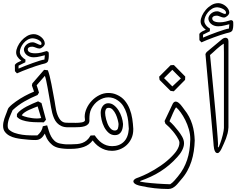

<svg xmlns="http://www.w3.org/2000/svg" viewBox="-20 -974 1559 1243"><path d="M223.6 -285.2Q211.4 -280.3 196.8 -274.7Q182.1 -269 168 -262.5Q153.8 -255.9 141.1 -247.6Q128.4 -239.3 120.6 -228Q125 -224.6 135.5 -220.9Q146 -217.3 159.7 -214.1Q173.3 -210.9 188.7 -209Q204.1 -207 218.8 -207Q234.9 -207 246.6 -210ZM263.7 -182.1Q247.1 -182.6 222.2 -182.6Q197.3 -182.6 171.9 -185.5Q146.5 -188.5 124 -196Q101.6 -203.6 89.4 -218.3Q89.4 -222.7 89.6 -227.1Q89.8 -231.4 89.8 -235.8Q100.1 -250.5 116.7 -262.5Q133.3 -274.4 152.6 -284.7Q171.9 -294.9 191.4 -303.2Q210.9 -311.5 226.6 -317.9Q231.9 -314.9 237.5 -312.3Q243.2 -309.6 248.5 -307.1Q255.4 -279.3 263.2 -252.7Q271 -226.1 277.8 -198.7ZM420.4 -10.3Q416.5 -10.3 409.7 -10.5Q402.8 -10.7 394.8 -11.5Q386.7 -12.2 377.9 -13.4Q369.1 -14.6 361.3 -16.1Q335 -22 318.1 -35.9Q301.3 -49.8 291.3 -64.7Q281.2 -79.6 276.9 -92.3Q272.5 -105 270 -108.9Q265.1 -101.1 259.8 -93.5Q254.4 -85.9 247.3 -80.1Q240.2 -74.2 231 -70.8Q221.7 -67.4 209 -67.4Q186.5 -67.4 164.1 -69.6Q141.6 -71.8 119.1 -74.2Q101.6 -76.2 80.8 -80.8Q60.1 -85.4 42 -95Q23.9 -104.5 12 -120.1Q0 -135.7 0 -159.2Q0 -170.4 2.2 -182.4Q4.4 -194.3 8.1 -205.6Q11.7 -216.8 15.9 -227.3Q20 -237.8 23.4 -246.6Q26.4 -253.4 29.5 -263.4Q32.7 -273.4 38.1 -278.8Q47.9 -289.6 59.6 -299.1Q71.3 -308.6 83 -316.9Q110.4 -336.4 139.9 -352.3Q169.4 -368.2 200.2 -380.9Q196.8 -390.6 193.6 -400.6Q190.4 -410.6 186.5 -420.4Q187.5 -424.3 188 -427.5Q188.5 -430.7 189.5 -434.1L265.6 -522Q272 -521 277.8 -520.5Q283.7 -520 290 -519Q295.9 -503.9 301.8 -480.2Q307.6 -456.5 313 -429.2Q318.4 -401.9 323.5 -373.3Q328.6 -344.7 333.5 -319.3Q335.9 -305.2 338.1 -290.5Q340.3 -275.9 343.3 -261.5Q346.2 -247.1 351.1 -233.2Q356 -219.2 363.8 -207Q369.6 -197.8 376 -192.1Q382.3 -186.5 389.2 -183.6Q396 -180.7 403.6 -179.9Q411.1 -179.2 420.4 -179.2H435.1Q442.4 -179.2 446 -174.6Q449.7 -169.9 449.7 -164.6Q449.7 -159.2 446 -154.5Q442.4 -149.9 435.1 -149.9H420.4Q395.5 -149.9 378.2 -157.7Q360.8 -165.5 349.1 -178.2Q337.4 -190.9 330.1 -207.8Q322.8 -224.6 318.1 -242.7Q313.5 -260.7 310.5 -279.1Q307.6 -297.4 304.7 -313Q300.8 -334.5 296.4 -359.9Q292 -385.3 287.6 -409.4Q283.2 -433.6 278.8 -453.4Q274.4 -473.1 270.5 -482.9Q259.8 -470.7 254.2 -464.4Q248.5 -458 243.7 -452.4Q238.8 -446.8 233.2 -440.4Q227.5 -434.1 217.3 -421.9Q221.2 -410.2 225.3 -398.4Q229.5 -386.7 232.4 -374.5Q227.1 -366.2 223.1 -358.9Q178.2 -340.3 137.7 -317.1Q97.2 -293.9 61.5 -260.7Q56.6 -249 51 -236.6Q45.4 -224.1 40.5 -211.4Q35.6 -198.7 32.7 -185.5Q29.8 -172.4 29.8 -159.2Q29.8 -152.8 30.8 -148.7Q31.7 -144.5 35.2 -137.7Q51.3 -121.6 74.5 -113.5Q97.7 -105.5 123.5 -101.8Q149.4 -98.1 175.3 -97.7Q201.2 -97.2 221.7 -97.2Q235.8 -108.9 245.1 -123.5Q254.4 -138.2 257.3 -156.7L285.2 -162.6Q290.5 -145 296.4 -126Q302.2 -106.9 311 -90.6Q319.8 -74.2 333.5 -61.8Q347.2 -49.3 368.2 -44.9Q376.5 -43.5 382.3 -42.5Q388.2 -41.5 393.8 -40.8Q399.4 -40 405.5 -39.8Q411.6 -39.6 420.4 -39.6H435.1Q442.4 -39.6 446 -34.9Q449.7 -30.3 449.7 -24.9Q449.7 -19.5 446 -14.9Q442.4 -10.3 435.1 -10.3ZM293 -638.2Q295.4 -633.3 295.7 -628.2Q295.9 -623 295.9 -616.2Q295.9 -612.3 295.7 -606Q295.4 -599.6 294.4 -593Q293.5 -586.4 291.5 -580.3Q289.6 -574.2 286.1 -571.3Q279.3 -564.9 268.8 -562.5Q258.3 -560.1 249 -557.6Q232.9 -553.2 211.9 -546.1Q190.9 -539.1 168.9 -531Q147 -522.9 126.2 -514.6Q105.5 -506.3 89.8 -499Q86.4 -501.5 83.3 -506.1Q80.1 -510.7 76.7 -513.2L76.2 -554.2Q79.1 -558.6 83.7 -562.5Q88.4 -566.4 94.2 -569.6Q100.1 -572.8 106.4 -575.4Q112.8 -578.1 118.2 -580.6Q100.6 -594.2 92.5 -607.2Q84.5 -620.1 84.5 -634.8Q84.5 -650.9 93.5 -671.4Q102.5 -691.9 118.2 -710Q133.8 -728 154.5 -740.5Q175.3 -752.9 199.2 -752.9Q210.9 -752.9 223.6 -747.8Q236.3 -742.7 246.6 -734.1Q256.8 -725.6 263.4 -714.6Q270 -703.6 270 -691.4Q270 -687 266.8 -681.4Q263.7 -675.8 258.5 -671.1Q253.4 -666.5 247.3 -663.1Q241.2 -659.7 235.4 -659.7Q229.5 -659.7 223.4 -661.6Q217.3 -663.6 211.4 -665.8Q205.6 -668 200 -669.9Q194.3 -671.9 189 -671.9Q174.3 -671.9 167 -667Q159.7 -662.1 159.7 -653.8Q159.7 -649.4 161.9 -645Q164.1 -640.6 169.7 -637Q175.3 -633.3 184.8 -631.1Q194.3 -628.9 208.5 -628.9Q228 -628.9 246.6 -633.5Q265.1 -638.2 282.2 -643.6ZM270.5 -616.2Q266.6 -615.7 258.5 -613.5Q250.5 -611.3 240.5 -608.9Q230.5 -606.4 219.5 -604.7Q208.5 -603 198.2 -603Q183.1 -603 171.1 -607.7Q159.2 -612.3 151.1 -619.6Q143.1 -627 138.9 -636Q134.8 -645 134.8 -653.8Q134.8 -660.2 138.7 -668.2Q142.6 -676.3 149.7 -683.3Q156.7 -690.4 167.2 -695.3Q177.7 -700.2 190.9 -700.2Q198.2 -700.2 205.1 -697.5Q211.9 -694.8 218.5 -691.7Q225.1 -688.5 231.4 -685.8Q237.8 -683.1 244.1 -683.1Q249 -685.1 249 -690.4Q249 -699.7 241.9 -706.3Q234.9 -712.9 225.3 -717.3Q215.8 -721.7 206.5 -723.9Q197.3 -726.1 192.9 -726.1Q174.3 -726.1 158.9 -717Q143.6 -708 132.3 -694.3Q121.1 -680.7 114.7 -665.3Q108.4 -649.9 108.4 -637.2Q108.4 -629.4 111.8 -622.1Q115.2 -614.7 120.4 -608.4Q125.5 -602.1 132.1 -596.9Q138.7 -591.8 145 -587.9Q144.5 -584 144.5 -579.8Q144.5 -575.7 144 -570.8Q133.3 -564.9 122.1 -560.1Q110.8 -555.2 100.1 -548.8V-529.8Q119.1 -538.1 143.8 -547.9Q168.5 -557.6 192.6 -566.2Q216.8 -574.7 237.1 -581.1Q257.3 -587.4 267.6 -588.4Z M747.6 -170.9Q746.6 -181.6 741.9 -199.5Q737.3 -217.3 729.5 -234.1Q721.7 -251 710.2 -263.4Q698.7 -275.9 683.6 -275.9Q669.9 -275.9 665.3 -266.1Q660.6 -256.3 660.6 -243.7Q660.6 -236.8 662.1 -225.6Q663.6 -214.4 667 -201.7Q670.4 -189 675.3 -176Q680.2 -163.1 687.3 -152.6Q694.3 -142.1 703.1 -135.5Q711.9 -128.9 723.1 -128.9Q731.4 -128.9 736.3 -132.6Q741.2 -136.2 743.4 -142.1Q745.6 -147.9 746.3 -155.5Q747.1 -163.1 747.6 -170.9ZM776.4 -167.5Q775.9 -153.8 772.9 -141.6Q770 -129.4 763.9 -119.9Q757.8 -110.4 748 -104.7Q738.3 -99.1 724.1 -99.1Q700.7 -99.1 683.3 -114.3Q666 -129.4 654.5 -151.6Q643.1 -173.8 637.5 -199Q631.8 -224.1 631.8 -243.7Q631.8 -256.8 635.5 -268.1Q639.2 -279.3 645.5 -287.8Q651.9 -296.4 660.9 -301Q669.9 -305.7 680.7 -305.7Q701.2 -305.7 718.3 -292.2Q735.4 -278.8 747.8 -258.8Q760.3 -238.8 767.6 -215.6Q774.9 -192.4 776.4 -172.4ZM439.9 -39.6Q461.4 -39.6 479.5 -41.3Q497.6 -43 513.4 -48.8Q529.3 -54.7 542.5 -66.2Q555.7 -77.6 566.4 -96.7Q573.2 -97.2 579.8 -97.2Q586.4 -97.2 593.3 -97.7Q603 -83.5 614.3 -70.8Q625.5 -58.1 639.2 -48.6Q652.8 -39.1 669.4 -33.4Q686 -27.8 706.1 -27.8Q752 -27.8 781 -55.7Q810.1 -83.5 814 -139.6Q813 -164.1 810.1 -189.7Q807.1 -215.3 799.6 -240Q792 -264.6 778.8 -286.1Q765.6 -307.6 744.1 -322.8Q729 -334 713.1 -338.9Q697.3 -343.8 681.6 -343.8Q665 -343.8 648.9 -338.4Q632.8 -333 618.4 -323.5Q604 -314 592 -300.3Q580.1 -286.6 571.8 -270.5Q563.5 -254.4 561 -237.3Q558.6 -220.2 558.6 -202.6Q559.1 -200.2 559.1 -198.5Q559.1 -196.8 559.1 -194.8Q559.1 -179.2 550.5 -170.2Q542 -161.1 527.8 -156.7Q513.7 -152.3 495.6 -151.1Q477.5 -149.9 458.5 -149.9H439.9H425.3Q418 -149.9 414.3 -154.5Q410.6 -159.2 410.6 -164.6Q410.6 -169.9 414.3 -174.6Q418 -179.2 425.3 -179.2H439.9Q445.3 -179.2 453.1 -179Q460.9 -178.7 470.2 -178.7Q480.5 -178.7 491.2 -179.4Q502 -180.2 510.5 -181.9Q519 -183.6 524.7 -187.3Q530.3 -190.9 530.3 -196.8Q530.3 -202.1 529.3 -207.3Q528.3 -212.4 528.3 -217.8Q528.3 -244.6 540.8 -272.2Q553.2 -299.8 574.5 -322Q595.7 -344.2 623.5 -358.2Q651.4 -372.1 681.6 -372.1Q695.8 -372.1 709.5 -369.4Q723.1 -366.7 736.8 -360.4Q768.1 -346.7 788.1 -322.3Q808.1 -297.9 819.8 -267.8Q831.5 -237.8 836.4 -204.8Q841.3 -171.9 842.8 -141.1V-136.2Q842.8 -104 831.1 -78.4Q819.3 -52.7 800 -34.9Q780.8 -17.1 755.9 -7.3Q731 2.4 704.6 2.4Q680.2 2.4 660.4 -4.4Q640.6 -11.2 625 -21.5Q609.4 -31.7 598.1 -43.5Q586.9 -55.2 580.1 -64.9Q558.1 -35.6 522.5 -22.9Q486.8 -10.3 439.9 -10.3H425.3Q418 -10.3 414.3 -14.9Q410.6 -19.5 410.6 -24.9Q410.6 -30.3 414.3 -34.9Q418 -39.6 425.3 -39.6Z M1240.7 -64.5Q1239.7 -29.3 1234.6 4.6Q1229.5 38.6 1219.2 70.6Q1209 102.5 1192.6 132.3Q1176.3 162.1 1151.9 189.5Q1143.6 198.7 1135.3 209.2Q1127 219.7 1117.2 228.8Q1107.4 237.8 1095.7 243.7Q1084 249.5 1068.8 249.5Q980 249.5 894 230Q888.7 229 880.1 227.1Q871.6 225.1 863.5 221.4Q855.5 217.8 849.4 212.4Q843.3 207 843.3 198.7Q845.2 192.4 849.4 188.5Q853.5 184.6 858.4 181.9Q863.3 179.2 868.7 177.7Q874 176.3 879.4 173.8Q894 168 908.7 161.6Q923.3 155.3 937.5 147.9Q980.5 126 1021 98.1Q1061.5 70.3 1095.2 35.6Q1103.5 26.9 1111.8 17.1Q1120.1 7.3 1126.7 -3.7Q1133.3 -14.6 1137.5 -26.4Q1141.6 -38.1 1141.6 -50.8Q1141.6 -58.1 1136.7 -68.4Q1131.8 -78.6 1125 -89.4Q1118.2 -100.1 1111.1 -109.4Q1104 -118.7 1099.6 -124Q1088.4 -137.7 1076.2 -149.9Q1064 -162.1 1050.8 -173.3Q1049.3 -177.2 1048.1 -181.6Q1046.9 -186 1045.4 -190.4L1098.1 -301.8Q1100.6 -307.1 1105.7 -311.8Q1110.8 -316.4 1117.7 -316.4Q1126 -316.4 1134.5 -309.8Q1143.1 -303.2 1150.4 -294.9Q1157.7 -286.6 1163.3 -278.3Q1168.9 -270 1171.9 -266.6Q1191.4 -242.7 1204.1 -218.3Q1216.8 -193.8 1224.6 -168.7Q1232.4 -143.6 1236.1 -117.7Q1239.7 -91.8 1240.7 -64.5ZM1211.4 -63Q1211.9 -65.9 1211.9 -68.6Q1211.9 -71.3 1211.9 -74.2Q1211.9 -105 1202.6 -137Q1193.4 -168.9 1179.4 -196.8Q1165.5 -224.6 1149.4 -246.6Q1133.3 -268.6 1120.1 -279.3Q1115.2 -273.4 1110.1 -263.4Q1105 -253.4 1099.6 -241.2Q1094.2 -229 1088.6 -215.3Q1083 -201.7 1077.1 -189Q1092.8 -175.3 1106.7 -159.7Q1120.6 -144 1133.3 -127.4Q1140.1 -118.7 1146.7 -109.4Q1153.3 -100.1 1158.9 -89.8Q1164.6 -79.6 1168 -68.6Q1171.4 -57.6 1171.4 -46.4Q1171.4 -34.2 1167.7 -22.2Q1164.1 -10.3 1158 1.2Q1151.9 12.7 1144.3 22.9Q1136.7 33.2 1128.9 41.5Q1103 70.8 1075.4 94Q1047.9 117.2 1018.3 136Q988.8 154.8 956.5 169.7Q924.3 184.6 888.7 197.3Q885.7 198.2 885.7 199.2Q885.7 201.2 895.5 203.4Q905.3 205.6 921.4 207.5Q937.5 209.5 958 211.4Q978.5 213.4 1000.2 214.8Q1022 216.3 1043.2 217.3Q1064.5 218.3 1081.5 218.8Q1095.7 210 1108.4 195.8Q1121.1 181.6 1131.3 168.9Q1152.8 143.1 1167.5 116Q1182.1 88.9 1191.7 60.1Q1201.2 31.2 1205.8 0.7Q1210.4 -29.8 1211.4 -63ZM1178.2 -457Q1159.7 -438.5 1141.6 -419.9Q1123.5 -401.4 1105 -382.8Q1099.6 -383.8 1094.5 -384.3Q1089.4 -384.8 1084 -385.7Q1048.3 -420.9 1013.2 -456.5Q1012.2 -461.9 1011.7 -467Q1011.2 -472.2 1010.3 -477.5Q1028.8 -496.1 1047.4 -514.6Q1065.9 -533.2 1084.5 -551.8Q1089.8 -552.2 1095.2 -552.5Q1100.6 -552.7 1106 -552.7Q1124.5 -534.2 1142.6 -515.6Q1160.6 -497.1 1179.2 -478.5ZM1150.9 -466.3Q1143.1 -474.1 1136.5 -480.7Q1129.9 -487.3 1123.3 -493.9Q1116.7 -500.5 1110.1 -507.3Q1103.5 -514.2 1095.7 -522L1042 -468.3Q1055.7 -455.1 1068.8 -441.7Q1082 -428.2 1095.7 -414.6Z M1458.5 -145Q1457.5 -127.4 1453.4 -110.6Q1449.2 -93.8 1443.1 -77.4Q1437 -61 1429.7 -45.4Q1422.4 -29.8 1415.5 -14.2Q1414.1 -11.2 1411.4 -5.9Q1408.7 -0.5 1405 4.6Q1401.4 9.8 1397.2 13.4Q1393.1 17.1 1388.2 17.1Q1378.9 17.1 1373.8 9Q1368.7 1 1366.2 -10Q1363.8 -21 1363 -32.2Q1362.3 -43.5 1361.8 -49.8Q1349.1 -194.8 1335.9 -337.4Q1322.8 -480 1310.1 -624.5Q1312 -627.4 1313.7 -630.6Q1315.4 -633.8 1317.4 -636.7L1417 -719.7Q1429.2 -729.5 1440.4 -729.5Q1448.2 -729.5 1453.6 -724.1Q1459 -718.8 1459 -706.1V-149.9ZM1429.7 -148.4V-636.7L1428.7 -691.4Q1415 -683.1 1404.1 -674.3Q1393.1 -665.5 1382.8 -656.5Q1372.6 -647.5 1362.5 -637.7Q1352.5 -627.9 1339.8 -617.7Q1340.3 -613.3 1342.8 -587.9Q1345.2 -562.5 1348.9 -523.9Q1352.5 -485.4 1357.2 -437Q1361.8 -388.7 1366.7 -338.1Q1371.6 -287.6 1376 -238.3Q1380.4 -189 1383.8 -148.2Q1387.2 -107.4 1389.4 -79.1Q1391.6 -50.8 1391.6 -42Q1391.6 -37.1 1391.1 -33.2Q1390.6 -29.3 1390.6 -26.9Q1390.6 -19.5 1392.6 -19.5Q1394.5 -19.5 1397.9 -26.9Q1401.4 -34.2 1405.5 -45.7Q1409.7 -57.1 1414.1 -71.3Q1418.5 -85.4 1421.9 -99.6Q1425.3 -113.8 1427.5 -126Q1429.7 -138.2 1429.7 -145.5ZM1487.3 -838.9Q1489.7 -834 1490 -828.9Q1490.2 -823.7 1490.2 -816.9Q1490.2 -813 1490 -806.6Q1489.7 -800.3 1488.8 -793.7Q1487.8 -787.1 1485.8 -781Q1483.9 -774.9 1480.5 -772Q1473.6 -765.6 1463.1 -763.2Q1452.6 -760.7 1443.4 -758.3Q1427.2 -753.9 1406.2 -746.8Q1385.3 -739.7 1363.3 -731.7Q1341.3 -723.6 1320.6 -715.3Q1299.8 -707 1284.2 -699.7Q1280.8 -702.1 1277.6 -706.8Q1274.4 -711.4 1271 -713.9L1270.5 -754.9Q1273.4 -759.3 1278.1 -763.2Q1282.7 -767.1 1288.6 -770.3Q1294.4 -773.4 1300.8 -776.1Q1307.1 -778.8 1312.5 -781.2Q1294.9 -794.9 1286.9 -807.9Q1278.8 -820.8 1278.8 -835.4Q1278.8 -851.6 1287.8 -872.1Q1296.9 -892.6 1312.5 -910.6Q1328.1 -928.7 1348.9 -941.2Q1369.6 -953.6 1393.6 -953.6Q1405.3 -953.6 1418 -948.5Q1430.7 -943.4 1440.9 -934.8Q1451.2 -926.3 1457.8 -915.3Q1464.4 -904.3 1464.4 -892.1Q1464.4 -887.7 1461.2 -882.1Q1458 -876.5 1452.9 -871.8Q1447.8 -867.2 1441.7 -863.8Q1435.5 -860.4 1429.7 -860.4Q1423.8 -860.4 1417.7 -862.3Q1411.6 -864.3 1405.8 -866.5Q1399.9 -868.7 1394.3 -870.6Q1388.7 -872.6 1383.3 -872.6Q1368.7 -872.6 1361.3 -867.7Q1354 -862.8 1354 -854.5Q1354 -850.1 1356.2 -845.7Q1358.4 -841.3 1364 -837.6Q1369.6 -834 1379.2 -831.8Q1388.7 -829.6 1402.8 -829.6Q1422.4 -829.6 1440.9 -834.2Q1459.5 -838.9 1476.6 -844.2ZM1464.8 -816.9Q1460.9 -816.4 1452.9 -814.2Q1444.8 -812 1434.8 -809.6Q1424.8 -807.1 1413.8 -805.4Q1402.8 -803.7 1392.6 -803.7Q1377.4 -803.7 1365.5 -808.3Q1353.5 -813 1345.5 -820.3Q1337.4 -827.6 1333.3 -836.7Q1329.1 -845.7 1329.1 -854.5Q1329.1 -860.8 1333 -868.9Q1336.9 -877 1344 -884Q1351.1 -891.1 1361.6 -896Q1372.1 -900.9 1385.3 -900.9Q1392.6 -900.9 1399.4 -898.2Q1406.2 -895.5 1412.8 -892.3Q1419.4 -889.2 1425.8 -886.5Q1432.1 -883.8 1438.5 -883.8Q1443.4 -885.7 1443.4 -891.1Q1443.4 -900.4 1436.3 -907Q1429.2 -913.6 1419.7 -918Q1410.2 -922.4 1400.9 -924.6Q1391.6 -926.8 1387.2 -926.8Q1368.7 -926.8 1353.3 -917.7Q1337.9 -908.7 1326.7 -895Q1315.4 -881.3 1309.1 -866Q1302.7 -850.6 1302.7 -837.9Q1302.7 -830.1 1306.2 -822.8Q1309.6 -815.4 1314.7 -809.1Q1319.8 -802.7 1326.4 -797.6Q1333 -792.5 1339.4 -788.6Q1338.9 -784.7 1338.9 -780.5Q1338.9 -776.4 1338.4 -771.5Q1327.6 -765.6 1316.4 -760.7Q1305.2 -755.9 1294.4 -749.5V-730.5Q1313.5 -738.8 1338.1 -748.5Q1362.8 -758.3 1387 -766.8Q1411.1 -775.4 1431.4 -781.7Q1451.7 -788.1 1461.9 -789.1Z"/></svg>

Font: XB Kayhan Pook
Style: Regular
Weight: 700
Designer: Behnam
Foundry: Irmug
Version: Version 7.300 2009